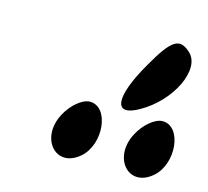

<svg xmlns="http://www.w3.org/2000/svg" viewBox="-75 -1149 690 638"><g transform="rotate(15 269.5 -830.5)"><path d="M400 -733C351 -641 426 -557 500 -621C561 -674 548 -800 481 -800C455 -800 420 -771 400 -733ZM150 -733C101 -641 176 -557 250 -621C311 -674 298 -800 231 -800C205 -800 170 -771 150 -733ZM383 -967C308 -838 315 -773 397 -819C498 -875 556 -997 506 -1044C465 -1082 440 -1067 383 -967Z"/></g></svg>

Font: Hussar Skorodowane
Style: Ky
Weight: 700
Foundry: Cannot Into Space Fonts
Version: Version 0.892